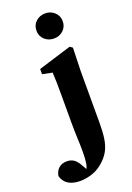

<svg xmlns="http://www.w3.org/2000/svg" viewBox="-267 -774 741 1078"><g transform="rotate(-20 103.5 -235.0)"><path d="M18 241Q-12 241 -34.5 233Q-57 225 -70.5 210Q-84 195 -90 173Q-85 143 -66 127Q-47 111 -18 111Q6 111 23.5 123Q41 135 57 165L86 215V221H63V203Q70 193 74 183.5Q78 174 81 158Q85 129 85 91.5Q85 54 83 8.5Q81 -37 81 -89V-252Q81 -295 80.5 -324Q80 -353 78 -384L19 -396V-427L217 -488L233 -477L229 -338V-32Q229 24 223.5 62Q218 100 204.5 127.5Q191 155 168 178Q132 214 92.5 227.5Q53 241 18 241ZM152 -561Q119 -561 96 -582Q73 -603 73 -636Q73 -669 96 -690Q119 -711 152 -711Q184 -711 207 -690Q230 -669 230 -636Q230 -603 207 -582Q184 -561 152 -561Z"/></g></svg>

Font: Source Serif 4 36pt
Style: Bold
Weight: 700
Designer: Frank Grießhammer
Foundry: Adobe Systems Incorporated
Version: Version 4.004;hotconv 1.0.116;makeotfexe 2.5.65601